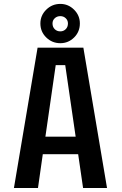

<svg xmlns="http://www.w3.org/2000/svg" viewBox="-20 -938 610 958"><path d="M281 -722.5Q240 -722.5 210.8 -751Q181.5 -779.5 181.5 -821Q181.5 -861 210.8 -889.8Q240 -918.5 281 -918.5Q320.5 -918.5 349.5 -889.8Q378.5 -861 378.5 -821Q378.5 -779.5 349.8 -751Q321 -722.5 281 -722.5ZM281 -781.5Q297 -781.5 308 -792.5Q319 -803.5 319 -821Q319 -836.5 308 -847Q297 -857.5 281 -857.5Q264.5 -857.5 253.2 -847Q242 -836.5 242 -821Q242 -803.5 253 -792.5Q264 -781.5 281 -781.5ZM394.5 0 370 -168.5H193.5L169.5 0H49.5L167.5 -700H396L514 0ZM258 -613 206.5 -256H357.5L305.5 -613Z"/></svg>

Font: League Mono Narrow Medium
Style: Regular
Weight: 500
Width: 3
Designer: Tyler Finck
Foundry: The League of Moveable Type / Tyler Finck
Version: Version 2.210